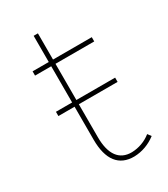

<svg xmlns="http://www.w3.org/2000/svg" viewBox="-161 -706 683 781"><g transform="rotate(-30 181.0 -315.0)"><path d="M326 -53C300 -32 268 -21 236 -20C177 -19 146 -62 146 -142V-297H328V-317H146V-487H328V-507H146V-630H126V-507H50V-487H126V-317H50V-297H126V-142C126 -48 164 1 236 0C273 -1 308 -14 338 -37Z"/></g></svg>

Font: Montserrat Thin
Style: Regular
Weight: 250
Designer: Julieta Ulanovsky
Foundry: Julieta Ulanovsky
Version: Version 4.000